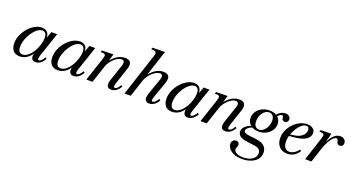

<svg xmlns="http://www.w3.org/2000/svg" viewBox="-56 -1508 4789 2593"><g transform="rotate(20 2338.5 -211.5)"><path d="M154 14Q90 14 57.5 -24.5Q25 -63 25 -130Q25 -189 49.5 -246.5Q74 -304 115 -351.5Q156 -399 206.5 -427Q257 -455 308 -455Q365 -455 391.5 -418.5Q418 -382 411 -313L399 -311L445 -441H529L410 -90Q389 -25 417 -25Q433 -25 452.5 -44Q472 -63 488 -93L509 -79Q484 -34 451 -10Q418 14 380 14Q334 14 322 -22Q310 -58 334 -124L339 -111Q303 -50 256 -18Q209 14 154 14ZM181 -23Q217 -23 253 -50Q289 -77 320 -124.5Q351 -172 371 -235Q380 -264 384 -289.5Q388 -315 388 -336Q388 -376 372 -398Q356 -420 326 -420Q291 -420 253.5 -391.5Q216 -363 185 -317Q154 -271 135 -217.5Q116 -164 116 -112Q116 -23 181 -23Z M701 14Q637 14 604.5 -24.5Q572 -63 572 -130Q572 -189 596.5 -246.5Q621 -304 662 -351.5Q703 -399 753.5 -427Q804 -455 855 -455Q912 -455 938.5 -418.5Q965 -382 958 -313L946 -311L992 -441H1076L957 -90Q936 -25 964 -25Q980 -25 999.5 -44Q1019 -63 1035 -93L1056 -79Q1031 -34 998 -10Q965 14 927 14Q881 14 869 -22Q857 -58 881 -124L886 -111Q850 -50 803 -18Q756 14 701 14ZM728 -23Q764 -23 800 -50Q836 -77 867 -124.5Q898 -172 918 -235Q927 -264 931 -289.5Q935 -315 935 -336Q935 -376 919 -398Q903 -420 873 -420Q838 -420 800.5 -391.5Q763 -363 732 -317Q701 -271 682 -217.5Q663 -164 663 -112Q663 -23 728 -23Z M1467 14Q1422 14 1409.5 -19Q1397 -52 1419 -115L1497 -347Q1508 -381 1499 -400.5Q1490 -420 1462 -420Q1439 -420 1412 -406Q1385 -392 1359 -368Q1333 -344 1312.5 -314.5Q1292 -285 1281 -253L1197 0H1108L1222 -343Q1236 -384 1228 -399.5Q1220 -415 1184 -415H1163L1171 -441L1336 -444L1296 -306L1292 -323Q1334 -386 1389.5 -420.5Q1445 -455 1504 -455Q1562 -455 1581 -421Q1600 -387 1578 -323L1499 -86Q1489 -57 1492 -41Q1495 -25 1508 -25Q1523 -25 1542 -42Q1561 -59 1577 -90L1598 -77Q1547 14 1467 14Z M2013 14Q1967 14 1955 -19.5Q1943 -53 1965 -115L2046 -347Q2058 -381 2049.5 -400.5Q2041 -420 2014 -420Q1991 -420 1963 -405.5Q1935 -391 1908 -366Q1881 -341 1860 -311Q1839 -281 1828 -249L1747 0L1657 1L1857 -612Q1870 -652 1860 -668Q1850 -684 1812 -684H1792L1800 -710L1979 -713L1841 -292L1831 -301Q1859 -351 1894.5 -385Q1930 -419 1970 -437Q2010 -455 2053 -455Q2112 -455 2131.5 -421Q2151 -387 2128 -323L2044 -86Q2023 -25 2052 -25Q2067 -25 2087 -43Q2107 -61 2123 -91L2144 -77Q2093 14 2013 14Z M2342 14Q2278 14 2245.5 -24.5Q2213 -63 2213 -130Q2213 -189 2237.5 -246.5Q2262 -304 2303 -351.5Q2344 -399 2394.5 -427Q2445 -455 2496 -455Q2553 -455 2579.5 -418.5Q2606 -382 2599 -313L2587 -311L2633 -441H2717L2598 -90Q2577 -25 2605 -25Q2621 -25 2640.5 -44Q2660 -63 2676 -93L2697 -79Q2672 -34 2639 -10Q2606 14 2568 14Q2522 14 2510 -22Q2498 -58 2522 -124L2527 -111Q2491 -50 2444 -18Q2397 14 2342 14ZM2369 -23Q2405 -23 2441 -50Q2477 -77 2508 -124.5Q2539 -172 2559 -235Q2568 -264 2572 -289.5Q2576 -315 2576 -336Q2576 -376 2560 -398Q2544 -420 2514 -420Q2479 -420 2441.5 -391.5Q2404 -363 2373 -317Q2342 -271 2323 -217.5Q2304 -164 2304 -112Q2304 -23 2369 -23Z M3108 14Q3063 14 3050.5 -19Q3038 -52 3060 -115L3138 -347Q3149 -381 3140 -400.5Q3131 -420 3103 -420Q3080 -420 3053 -406Q3026 -392 3000 -368Q2974 -344 2953.5 -314.5Q2933 -285 2922 -253L2838 0H2749L2863 -343Q2877 -384 2869 -399.5Q2861 -415 2825 -415H2804L2812 -441L2977 -444L2937 -306L2933 -323Q2975 -386 3030.5 -420.5Q3086 -455 3145 -455Q3203 -455 3222 -421Q3241 -387 3219 -323L3140 -86Q3130 -57 3133 -41Q3136 -25 3149 -25Q3164 -25 3183 -42Q3202 -59 3218 -90L3239 -77Q3188 14 3108 14Z M3451 290Q3375 290 3326 267Q3277 244 3254 211Q3231 178 3231 149Q3231 123 3248 103Q3265 83 3293 83Q3318 83 3329 97.5Q3340 112 3340 126Q3340 132 3338.5 138.5Q3337 145 3332 159Q3323 184 3323 196Q3323 215 3339 230Q3355 245 3384 254.5Q3413 264 3454 264Q3510 264 3550.5 248Q3591 232 3613.5 204Q3636 176 3636 143Q3636 72 3549 61L3422 44Q3360 35 3329.5 10Q3299 -15 3299 -53Q3299 -94 3332.5 -126Q3366 -158 3432 -181L3452 -164Q3405 -148 3380.5 -127Q3356 -106 3356 -85Q3356 -69 3372.5 -58Q3389 -47 3420 -43L3540 -28Q3620 -18 3657.5 18Q3695 54 3695 111Q3695 152 3677 185Q3659 218 3625.5 241.5Q3592 265 3547 277.5Q3502 290 3451 290ZM3532 -135Q3459 -135 3414 -174Q3369 -213 3369 -276Q3369 -326 3397 -366.5Q3425 -407 3473 -431Q3521 -455 3579 -455Q3653 -455 3697.5 -416Q3742 -377 3742 -315Q3742 -265 3713.5 -224Q3685 -183 3638 -159Q3591 -135 3532 -135ZM3530 -162Q3564 -162 3592.5 -186.5Q3621 -211 3639 -250Q3657 -289 3657 -334Q3657 -378 3637 -403Q3617 -428 3582 -428Q3547 -428 3518 -404Q3489 -380 3472 -341Q3455 -302 3455 -257Q3455 -212 3474.5 -187Q3494 -162 3530 -162ZM3821 -380Q3803 -380 3790 -390.5Q3777 -401 3777 -421Q3777 -435 3772.5 -443.5Q3768 -452 3755 -452Q3742 -452 3726.5 -441Q3711 -430 3691 -406L3670 -417Q3688 -449 3722 -470Q3756 -491 3793 -491Q3828 -491 3848 -472Q3868 -453 3868 -429Q3868 -409 3855.5 -394.5Q3843 -380 3821 -380Z M3998 14Q3925 14 3881.5 -32.5Q3838 -79 3838 -156Q3838 -213 3861.5 -266.5Q3885 -320 3925 -362Q3965 -404 4015.5 -429Q4066 -454 4120 -454Q4172 -454 4203 -430Q4234 -406 4234 -365Q4234 -311 4179 -274.5Q4124 -238 4027 -228L3927 -219L3930 -242L4003 -252Q4073 -262 4114.5 -297Q4156 -332 4156 -381Q4156 -430 4115 -430Q4084 -430 4051 -403.5Q4018 -377 3990.5 -333.5Q3963 -290 3945.5 -238Q3928 -186 3928 -137Q3928 -82 3951 -51.5Q3974 -21 4016 -21Q4050 -21 4083 -41Q4116 -61 4145 -99L4164 -83Q4132 -34 4090 -10Q4048 14 3998 14Z M4253 0 4365 -343Q4379 -384 4371 -399.5Q4363 -415 4327 -415H4306L4315 -441L4469 -444L4422 -265L4412 -261Q4449 -356 4495 -405.5Q4541 -455 4595 -455Q4631 -455 4653.5 -435.5Q4676 -416 4677 -385Q4678 -362 4664.5 -347Q4651 -332 4627 -332Q4608 -332 4596 -342.5Q4584 -353 4581 -378Q4578 -395 4571.5 -402.5Q4565 -410 4554 -410Q4519 -410 4478 -348.5Q4437 -287 4403 -182L4343 0Z"/></g></svg>

Font: Baskervville Medium
Style: Italic
Weight: 500
Italic angle: -18°
Version: Version 1.100